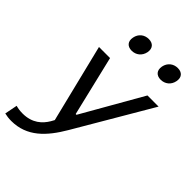

<svg xmlns="http://www.w3.org/2000/svg" viewBox="-304 -886 1207 1207"><g transform="rotate(45 299.5 -282.0)"><path d="M256 -642C294.5 -642 325.5 -666.5 333.5 -706.5C341 -746.5 319 -770.5 281 -770.5C242.5 -770.5 211.5 -746.5 204 -706.5C196 -666.5 218 -642 256 -642ZM514 -642C552 -642 583.5 -666.5 591 -706.5C599 -746.5 577 -770.5 539 -770.5C500.5 -770.5 469.5 -746.5 461.5 -706.5C454 -666.5 475.5 -642 514 -642ZM-26.5 198.5C-9 202.5 9.5 205.5 33 205.5C172.5 205.5 256.5 113.5 328 -8L624.5 -513.5H525.5L296 -112H289L193 -513.5H94.5L223 8L210.5 30.5C183.5 76 137 122 50.5 122C27.5 122 8.5 119 -10 114Z"/></g></svg>

Font: Monaspace Neon
Style: Italic
Weight: 400
Italic angle: -11°
Designer: Riley Cran & the Lettermatic Team
Foundry: Lettermatic
Version: Version 1.200 (Monaspace Neon)